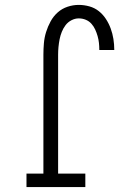

<svg xmlns="http://www.w3.org/2000/svg" viewBox="-20 -763 540 783"><path d="M88 0V-55H157V-540Q157 -563 159 -586.5Q161 -610 168 -632.5Q175 -655 186.5 -676Q198 -697 215.5 -712.5Q233 -728 255.5 -735.5Q278 -743 301 -743Q323 -743 344.5 -737Q366 -731 383 -717.5Q400 -704 412 -685.5Q424 -667 431.5 -646.5Q439 -626 442.5 -604Q446 -582 446 -560Q446 -560 446 -559.5Q446 -559 446 -559H385Q385 -559 385 -559Q385 -559 385 -560Q385 -574 383.5 -588Q382 -602 378 -616Q374 -630 368 -643Q362 -656 352.5 -666.5Q343 -677 329.5 -682.5Q316 -688 301 -688Q286 -688 271.5 -680.5Q257 -673 247.5 -660.5Q238 -648 232 -633Q226 -618 223 -602.5Q220 -587 218.5 -571.5Q217 -556 217 -540V-55H328V0Z"/></svg>

Font: Iosevka Slab Light
Style: Regular
Weight: 300
Monospace: yes
Designer: Belleve Invis
Foundry: Belleve Invis
Version: Version 11.1.0; ttfautohint (v1.8.3)